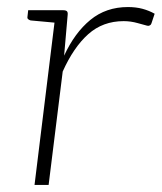

<svg xmlns="http://www.w3.org/2000/svg" viewBox="-20 -525 459 545"><path d="M78 0 139 -496H159Q167 -496 170 -493Q173 -490 172 -482L162 -367Q192 -432 236.5 -468.5Q281 -505 343 -505Q366 -505 384.5 -500Q403 -495 419 -486L410 -459Q409 -455 405.5 -453Q402 -451 398 -452Q390 -454 370.5 -459.5Q351 -465 331 -465Q272 -465 230.5 -428Q189 -391 158 -322L118 0ZM152 -496 143 -460 67 -467Q63 -468 60 -470.5Q57 -473 58 -478L60 -496Z"/></svg>

Font: Aleo ExtraLight
Style: Italic
Weight: 250
Italic angle: -7°
Designer: Alessio Laiso
Foundry: Alessio Laiso
Version: Version 2.001;gftools[0.9.29]